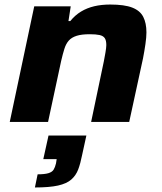

<svg xmlns="http://www.w3.org/2000/svg" viewBox="-20 -538 716 847"><path d="M23 0 131 -510H292L282 -445H290Q311 -471 337.5 -487Q364 -503 396 -510.5Q428 -518 466 -518Q529 -518 563.5 -504.5Q598 -491 612 -463.5Q626 -436 626 -395Q626 -374 621.5 -343Q617 -312 611 -281L550 0H382L438 -267Q441 -282 445 -305Q449 -328 449 -339Q449 -360 442 -370Q435 -380 419 -383.5Q403 -387 376 -387Q340 -387 318 -380Q296 -373 283.5 -359Q271 -345 264 -322.5Q257 -300 250 -270L192 0ZM134 289 146 231Q177 231 193.5 226Q210 221 216.5 210.5Q223 200 227 183L230 164H171L194 60H361L342 147Q335 183 325 209.5Q315 236 294.5 254Q274 272 236 280.5Q198 289 134 289Z"/></svg>

Font: Saira Expanded
Style: Bold Italic
Weight: 700
Width: 7
Italic angle: -12°
Designer: Hector Gatti with collaboration of the Omnibus-Type team
Foundry: Omnibus-Type
Version: Version 1.101